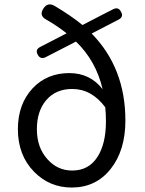

<svg xmlns="http://www.w3.org/2000/svg" viewBox="-20 -826 648 859"><path d="M301 13Q202 13 133 -57Q60 -131 60 -248Q60 -360 126 -431Q190 -499 290 -499Q383 -499 439 -427Q410 -553 320 -640L184 -570Q161 -559 149 -581Q136 -604 160 -616L278 -677Q235 -711 186 -739Q153 -757 175 -789Q193 -816 222 -801Q298 -756 349 -714L428 -755L485 -784Q509 -797 521 -774Q535 -751 510 -738L390 -676Q541 -522 541 -287Q541 -153 475 -70Q409 13 301 13ZM303 -63Q377 -63 416 -124Q454 -183 454 -283Q454 -316 451 -346Q390 -428 303 -428Q229 -428 186 -377Q145 -328 145 -248Q145 -166 192 -114Q237 -63 303 -63Z"/></svg>

Font: GenSenRounded TW R
Style: Regular
Weight: 400
Version: Version 1.501;PS 1;hotconv 16.6.51;makeotf.lib2.5.65220